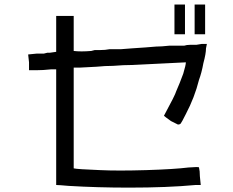

<svg xmlns="http://www.w3.org/2000/svg" viewBox="-20 -817 1040 856"><path d="M230.5 -746.1H308.6V-589.8Q339.8 -585.9 386.7 -589.8L402.3 -593.8H425.8Q449.2 -593.8 468.8 -597.7H519.5L570.3 -601.6Q632.8 -605.5 675.8 -609.4Q699.2 -609.4 734.4 -613.3Q761.7 -613.3 800.8 -613.3Q812.5 -617.2 828.1 -617.2H843.8H855.5Q878.9 -621.1 878.9 -621.1H902.3L898.4 -601.6Q898.4 -578.1 886.7 -535.2Q878.9 -492.2 867.2 -460.9Q847.7 -382.8 808.6 -308.6Q789.1 -269.5 785.2 -265.6Q781.2 -261.7 773.4 -261.7Q773.4 -261.7 742.2 -277.3Q714.8 -296.9 710.9 -300.8Q761.7 -394.5 765.6 -410.2Q781.2 -445.3 796.9 -488.3Q808.6 -527.3 808.6 -539.1Q808.6 -539.1 570.3 -527.3Q531.2 -527.3 484.4 -523.4Q449.2 -523.4 410.2 -519.5L335.9 -515.6H308.6V-289.1V-66.4Q324.2 -62.5 425.8 -58.6Q503.9 -54.7 632.8 -58.6Q757.8 -62.5 820.3 -70.3Q867.2 -74.2 867.2 -70.3Q871.1 -54.7 871.1 -31.2L875 7.8H851.6Q726.6 19.5 554.7 19.5Q414.1 19.5 285.2 11.7Q242.2 7.8 230.5 7.8V-507.8H207Q171.9 -503.9 140.6 -503.9Q113.3 -503.9 109.4 -503.9V-507.8V-511.7V-515.6V-527.3V-539.1L105.5 -574.2L144.5 -578.1Q156.2 -578.1 175.8 -578.1L191.4 -582Q199.2 -582 203.1 -582L230.5 -585.9ZM847.7 -796.9H894.5V-664.1H847.7ZM757.8 -796.9H804.7V-664.1H757.8Z"/></svg>

Font: 和音 by 宁静之雨，公众号njzyshare
Style: Regular
Weight: 400
Designer: Steve Matteson
Foundry: Ascender Corporation
Version: Version 6.00;June 8, 2018;FontCreator 11.0.0.2388 32-bit